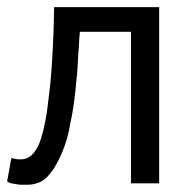

<svg xmlns="http://www.w3.org/2000/svg" viewBox="-25 -508 536 532"><path d="M337.9 0Q357.4 0 416 0Q416 -122.1 416 -488.3Q342.8 -488.3 125 -488.3Q124 -421.9 121.1 -369.1Q118.2 -315.4 114.3 -274.4Q109.4 -233.4 105.5 -201.2Q100.6 -168.9 94.7 -145.5Q88.9 -122.1 82 -106.4Q74.2 -90.8 67.4 -83Q59.6 -74.2 50.8 -70.3Q42 -66.4 32.2 -66.4Q24.4 -66.4 18.6 -67.4Q12.7 -68.4 6.8 -70.3Q6.8 -69.3 5.9 -68.4Q5.9 -68.4 5.9 -67.4Q5.9 -67.4 5.9 -66.4Q5.9 -66.4 5.9 -65.4Q5.9 -65.4 4.9 -64.5Q4.9 -64.5 4.9 -63.5Q4.9 -63.5 4.9 -62.5Q4.9 -62.5 4.9 -61.5Q4.9 -61.5 4.9 -60.5Q4.9 -60.5 3.9 -58.6Q3.9 -58.6 3.9 -57.6Q3.9 -57.6 3.9 -56.6Q3.9 -56.6 3.9 -55.7Q3.9 -55.7 3.9 -54.7Q3.9 -54.7 3.9 -54.7Q3.9 -54.7 2.9 -53.7Q2.9 -52.7 2.9 -51.8Q2.9 -51.8 2.9 -50.8Q2.9 -50.8 2.9 -49.8Q2.9 -49.8 2.9 -49.8Q2.9 -49.8 2.9 -48.8Q2.9 -47.9 2 -46.9Q2 -46.9 2 -45.9Q2 -45.9 2 -45.9Q2 -45.9 2 -44.9Q2 -44.9 2 -43Q2 -43 1 -42Q1 -42 1 -41Q1 -41 1 -40Q1 -40 1 -40Q1 -40 1 -38.1Q1 -38.1 1 -37.1Q1 -37.1 0 -36.1Q0 -36.1 0 -35.2Q0 -35.2 0 -35.2Q0 -35.2 0 -34.2Q0 -34.2 0 -33.2Q0 -33.2 0 -32.2Q0 -32.2 0 -32.2Q0 -32.2 -1 -30.3Q-1 -30.3 -1 -29.3Q-1 -29.3 -1 -29.3Q-1 -29.3 -1 -27.3Q-1 -27.3 -1 -26.4Q-1 -26.4 -2 -26.4Q-2 -26.4 -2 -24.4Q-2 -24.4 -2 -23.4Q-2 -23.4 -2 -22.5Q-2 -22.5 -2 -21.5Q-2 -21.5 -2.9 -20.5Q-2.9 -20.5 -2.9 -20.5Q-2.9 -19.5 -2.9 -18.6Q-2.9 -18.6 -2.9 -18.6Q-2.9 -18.6 -2.9 -17.6Q-2.9 -17.6 -2.9 -16.6Q-2.9 -16.6 -2.9 -15.6Q-2.9 -15.6 -3.9 -14.6Q-3.9 -14.6 -3.9 -14.6Q-3.9 -13.7 -3.9 -12.7Q-3.9 -12.7 -3.9 -11.7Q-3.9 -11.7 -3.9 -11.7Q-3.9 -11.7 -4.9 -9.8Q-4.9 -9.8 -4.9 -8.8Q-4.9 -8.8 -4.9 -7.8Q-4.9 -7.8 -4.9 -6.8Q-4.9 -6.8 -4.9 -5.9Q-4.9 -5.9 -4.9 -4.9Q-4.9 -4.9 -4.9 -4.9Q0 -2 5.9 0Q11.7 1 18.6 2Q25.4 3.9 34.2 3.9Q42 3.9 50.8 3.9Q66.4 3.9 79.1 -1Q92.8 -4.9 103.5 -15.6Q114.3 -26.4 123 -39.1Q131.8 -52.7 139.6 -69.3Q147.5 -85 154.3 -104.5Q161.1 -123 166 -145.5Q169.9 -168 174.8 -190.4Q178.7 -212.9 181.6 -236.3Q184.6 -259.8 186.5 -283.2Q189.5 -307.6 190.4 -331.1Q191.4 -354.5 193.4 -377Q194.3 -399.4 196.3 -419.9Q243.2 -419.9 337.9 -419.9Q337.9 -315.4 337.9 0Z"/></svg>

Font: Aptus Gothic JP
Style: Medium
Weight: 400
Designer: Fuminori Ogawa / Motoya
Version: Version 1